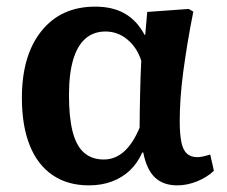

<svg xmlns="http://www.w3.org/2000/svg" viewBox="-20 -545 685 579"><path d="M248 14Q184 14 138.5 -17Q93 -48 69.5 -107Q46 -166 46 -250Q46 -378 105 -451.5Q164 -525 267 -525Q320 -525 356.5 -504Q393 -483 416 -440H418L424 -509L549 -518L563 -510Q553 -460 545.5 -414.5Q538 -369 532.5 -327.5Q527 -286 524.5 -249Q522 -212 522 -180Q522 -140 527 -116Q532 -92 544 -81.5Q556 -71 575 -71Q582 -71 591.5 -73Q601 -75 614 -79L625 -30Q604 -10 574 2Q544 14 515 14Q472 14 447 -10Q422 -34 412 -85H409Q394 -52 371 -30.5Q348 -9 317 2.5Q286 14 248 14ZM293 -64Q327 -64 354 -88Q381 -112 401 -160Q401 -182 401.5 -208Q402 -234 402.5 -262Q403 -290 404 -315.5Q405 -341 406 -362Q393 -402 364 -426Q335 -450 298 -450Q262 -450 237.5 -428.5Q213 -407 200.5 -364.5Q188 -322 188 -258Q188 -191 199 -148Q210 -105 233.5 -84.5Q257 -64 293 -64Z"/></svg>

Font: Literata 18pt SemiBold
Style: Regular
Weight: 600
Designer: Latin by Veronika Burian and Jose Scaglione. Greek by Irene Vlachou. Cyrillic by Vera Evstafieva.
Foundry: TypeTogether
Version: Version 3.103;gftools[0.9.29]